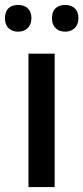

<svg xmlns="http://www.w3.org/2000/svg" viewBox="-32 -756 337 776"><path d="M-12 -682C-12 -646 11 -628 41 -628C70 -628 95 -646 95 -682C95 -721 70 -736 41 -736C11 -736 -12 -721 -12 -682ZM178 -682C178 -646 202 -628 231 -628C260 -628 285 -646 285 -682C285 -721 260 -736 231 -736C202 -736 178 -721 178 -682ZM189 0V-539H83V0Z"/></svg>

Font: Noto Sans Bengali UI Medium
Style: Regular
Weight: 500
Designer: Jelle Bosma - Monotype Design Team
Foundry: Monotype Imaging Inc.
Version: Version 2.003